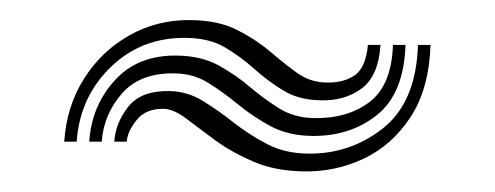

<svg xmlns="http://www.w3.org/2000/svg" viewBox="-20 -441 492 191"><path d="M43.9 -300.1Q46.2 -335.2 63.6 -362.8Q81 -390.3 109 -406Q137 -421.7 170.6 -421Q197.4 -420.6 215.9 -411.2Q234.3 -401.9 248.5 -389.9Q262.6 -377.8 275.5 -368.5Q288.5 -359.2 304.2 -358.9Q320.8 -358.3 332.3 -365.7Q343.8 -373.1 346 -396.3H358.5Q356.6 -365.6 339.8 -353Q323 -340.5 298.8 -341.2Q277.2 -341.6 262 -350.9Q246.7 -360.1 233.3 -372.2Q219.9 -384.2 204.3 -393.6Q188.7 -402.9 166 -403.3Q121.2 -404.3 90.2 -374.3Q59.3 -344.4 56.3 -300.1ZM68.8 -300.1Q71.1 -335.8 94.3 -361.2Q117.4 -386.6 157 -385.7Q180.6 -385.2 197.5 -375.9Q214.4 -366.6 228.6 -354.5Q242.8 -342.5 257.7 -333.2Q272.7 -323.9 292.2 -323.5Q325.8 -322.9 347.7 -339.6Q369.6 -356.3 370.9 -396.3H383.4Q381.8 -347.8 354.8 -326.4Q327.8 -305.1 289.8 -305.8Q266.5 -306.2 249.1 -315.5Q231.8 -324.9 217.1 -336.9Q202.5 -349 187.6 -358.3Q172.7 -367.7 154.2 -368Q119.6 -368.8 101.4 -348.1Q83.2 -327.4 81.2 -300.1ZM93.7 -300.1Q94.9 -318.8 107.7 -334.9Q120.4 -351.1 149.1 -350.4Q166.6 -350 181.8 -340.6Q197 -331.3 212.3 -319.2Q227.6 -307.2 245.3 -297.9Q263 -288.5 285.7 -288.2Q328 -287.4 360.9 -313.3Q393.9 -339.2 395.8 -396.3H408.3Q406.8 -352.6 388.4 -324.5Q369.9 -296.4 341.7 -283.1Q313.5 -269.9 282.3 -270.5Q253.8 -270.9 232.1 -280.2Q210.3 -289.6 193.9 -301.6Q177.6 -313.7 165.3 -323Q153 -332.3 143.5 -332.7Q125.4 -333.3 116.1 -321.8Q106.7 -310.2 106.1 -300.1Z"/></svg>

Font: Big Shoulders Inline Text SC Thin
Style: Regular
Weight: 100
Designer: Patric King
Foundry: XO Type Co
Version: Version 2.002